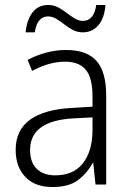

<svg xmlns="http://www.w3.org/2000/svg" viewBox="-20 -742 523 772"><path d="M246 -541Q329 -541 368 -497Q407 -453 407 -358V0H364L355 -87H353Q329 -44 292.5 -17Q256 10 191 10Q120 10 81.5 -31Q43 -72 43 -139Q43 -219 100.5 -260.5Q158 -302 268 -308L352 -313V-352Q352 -430 324.5 -462Q297 -494 242 -494Q209 -494 176 -484.5Q143 -475 109 -457L91 -501Q124 -519 164 -530Q204 -541 246 -541ZM274 -266Q101 -256 101 -139Q101 -89 128 -63Q155 -37 202 -37Q275 -37 313 -85Q351 -133 352 -217V-270ZM83 -612Q88 -663 111 -692.5Q134 -722 174 -722Q196 -722 214.5 -712Q233 -702 249 -689.5Q265 -677 281 -667.5Q297 -658 314 -658Q334 -658 348 -673Q362 -688 367 -722H404Q400 -669 375.5 -640.5Q351 -612 313 -612Q291 -612 273 -621.5Q255 -631 238.5 -644Q222 -657 206 -666.5Q190 -676 173 -676Q153 -676 139 -661Q125 -646 120 -612Z"/></svg>

Font: Noto Sans Lao UI SemCond Light
Style: Regular
Weight: 300
Width: 4
Designer: Monotype Design Team
Foundry: Monotype Imaging Inc.
Version: Version 2.000; ttfautohint (v1.8.4.7-5d5b)